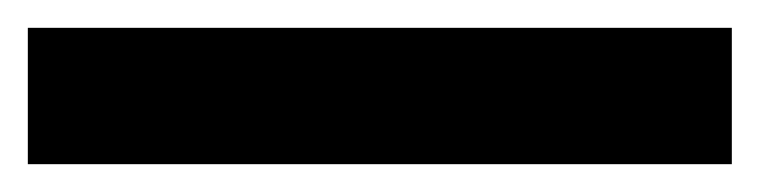

<svg xmlns="http://www.w3.org/2000/svg" viewBox="-23 -878 546 138"><path d="M503 -760H-3V-858H503Z"/></svg>

Font: Noto Sans Cham
Style: Bold
Weight: 700
Version: Version 2.002